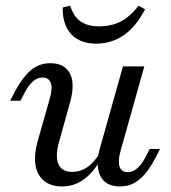

<svg xmlns="http://www.w3.org/2000/svg" viewBox="-20 -650 605 681"><path d="M200 11.3Q160.5 11.3 136.3 -8.5Q112.1 -28.2 106 -63.7Q100 -99.2 112.9 -146.8L156.5 -300Q166.9 -336.3 160.1 -355.6Q153.2 -375 130.6 -375Q112.9 -375 97.2 -361.7Q81.5 -348.4 67.7 -321.8L52.4 -292.7H16.1L33.9 -327.4Q50.8 -358.1 69 -380.2Q87.1 -402.4 108.9 -414.1Q130.6 -425.8 158.1 -425.8Q193.5 -425.8 213.3 -408.1Q233.1 -390.3 236.7 -359.7Q240.3 -329 229 -288.7L190.3 -150Q175 -96.8 187.1 -68.5Q199.2 -40.3 236.3 -40.3Q266.1 -40.3 291.5 -58.5Q316.9 -76.6 337.1 -112.9L338.7 -87.9Q312.1 -38.7 277.4 -13.7Q242.7 11.3 200 11.3ZM405.6 11.3Q370.2 11.3 350.8 -6.5Q331.5 -24.2 327.4 -55.2Q323.4 -86.3 334.7 -125L416.1 -414.5H491.9L407.3 -113.7Q397.6 -79 404 -59.3Q410.5 -39.5 433.1 -39.5Q450.8 -39.5 466.5 -52.8Q482.3 -66.1 496 -92.7L511.3 -121.8H547.6L529.8 -87.1Q513.7 -56.5 495.2 -34.3Q476.6 -12.1 455.2 -0.4Q433.9 11.3 405.6 11.3ZM321 -495.2Q264.5 -495.2 233.1 -528.2Q201.6 -561.3 202.4 -623.4L229 -629.8Q241.1 -591.1 266.1 -573.8Q291.1 -556.5 331.5 -556.5Q373.4 -556.5 406.9 -573Q440.3 -589.5 471.8 -629.8L494.4 -616.9Q462.9 -555.6 419.4 -525.4Q375.8 -495.2 321 -495.2Z"/></svg>

Font: Playfair 9pt
Style: Italic
Weight: 400
Italic angle: -15.6°
Designer: Claus Eggers Sørensen
Foundry: Claus Eggers Sørensen
Version: Version 2.001;gftools[0.9.30]